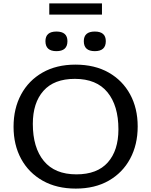

<svg xmlns="http://www.w3.org/2000/svg" viewBox="-20 -1096 887 1126"><path d="M422.5 -717Q535 -717 616.8 -670.8Q698.5 -624.5 743 -542.8Q787.5 -461 787.5 -354.5Q787.5 -247.5 743.2 -165.2Q699 -83 617.8 -36.5Q536.5 10 424.5 10Q312.5 10 230.5 -36.2Q148.5 -82.5 104 -164.2Q59.5 -246 59.5 -352.5Q59.5 -460 103.8 -542Q148 -624 229.5 -670.5Q311 -717 422.5 -717ZM428 -73.5Q550.5 -73.5 612.5 -143.8Q674.5 -214 674.5 -337.5Q674.5 -476.5 610.2 -555Q546 -633.5 419 -633.5Q297 -633.5 234.8 -563.2Q172.5 -493 172.5 -369.5Q172.5 -230.5 237 -152Q301.5 -73.5 428 -73.5ZM311 -796Q246.5 -796 246.5 -854.5Q246.5 -911 311 -911Q375.5 -911 375.5 -854.5Q375.5 -796 311 -796ZM536 -796Q471.5 -796 471.5 -854.5Q471.5 -911 536 -911Q600.5 -911 600.5 -854.5Q600.5 -796 536 -796ZM269 -1010.5V-1076H578V-1010.5Z"/></svg>

Font: Newsreader Caption
Style: Regular
Weight: 400
Designer: Hugues Gentile
Foundry: Production Type
Version: Version 1.001